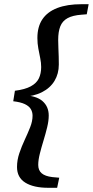

<svg xmlns="http://www.w3.org/2000/svg" viewBox="-20 -735 442 914"><path d="M43 -253 51 -303Q99 -309 126.5 -324Q154 -339 165 -362Q176 -385 176 -416Q176 -436 171.5 -458Q167 -480 162.5 -504Q158 -528 158 -554Q158 -608 182 -643.5Q206 -679 253 -697Q300 -715 368 -715H402L393 -667L368 -665Q326 -662 301.5 -648.5Q277 -635 267 -609.5Q257 -584 257 -545Q257 -527 258 -506Q259 -485 259.5 -465Q260 -445 260 -428Q260 -384 239.5 -350Q219 -316 179.5 -296Q140 -276 85 -274L88 -282Q152 -280 182 -254Q212 -228 212 -185Q212 -160 204.5 -129Q197 -98 187 -65.5Q177 -33 169.5 -3Q162 27 162 50Q162 76 178.5 90Q195 104 229 108L262 111L252 159H210Q140 159 100.5 134.5Q61 110 61 60Q61 27 72 -5.5Q83 -38 97.5 -69Q112 -100 123.5 -129Q135 -158 135 -184Q135 -202 126.5 -216Q118 -230 98 -239.5Q78 -249 43 -253Z"/></svg>

Font: Source Serif 4 18pt SemiBold
Style: Italic
Weight: 600
Italic angle: -12°
Designer: Frank Grießhammer
Foundry: Adobe Systems Incorporated
Version: Version 4.004;hotconv 1.0.116;makeotfexe 2.5.65601